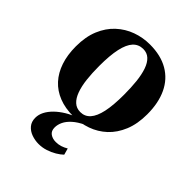

<svg xmlns="http://www.w3.org/2000/svg" viewBox="-222 -650 1005 1005"><g transform="rotate(45 280.0 -147.5)"><path d="M22 -257Q22 -328.5 44 -381.2Q66 -434 104 -469Q142 -504 189.8 -521.2Q237.5 -538.5 289.5 -538.5Q370 -538.5 425.5 -506.2Q481 -474 509.5 -413.8Q538 -353.5 538 -270Q538 -198.5 516 -145.2Q494 -92 456.5 -57.2Q419 -22.5 371 -5.5Q323 11.5 271 11.5Q211.5 11.5 165.2 -6.8Q119 -25 87.2 -59.8Q55.5 -94.5 38.8 -144.2Q22 -194 22 -257ZM281.5 -30Q314.5 -30 336.2 -54.2Q358 -78.5 368.8 -128.5Q379.5 -178.5 379.5 -256Q379.5 -309 374.8 -353Q370 -397 358.8 -429.5Q347.5 -462 328.5 -479.5Q309.5 -497 281.5 -497Q247.5 -497 225.2 -473Q203 -449 192 -399Q181 -349 181 -270.5Q181 -217.5 186 -173.8Q191 -130 202.8 -97.8Q214.5 -65.5 233.8 -47.8Q253 -30 281.5 -30ZM245 242.5Q218.5 242.5 193.2 233.5Q168 224.5 152 205.5Q136 186.5 136 157.5Q136 134 147.5 111.5Q159 89 180.2 68Q201.5 47 230.5 29.2Q259.5 11.5 294.5 -1L316 -5L346.5 -1Q309.5 16.5 286.8 37Q264 57.5 253.8 79Q243.5 100.5 243.5 121.5Q243.5 147.5 260.5 159.5Q277.5 171.5 301.5 171.5Q320.5 171.5 337.5 166Q354.5 160.5 370 151L380 187Q366 200.5 344.8 213.2Q323.5 226 298 234.2Q272.5 242.5 245 242.5Z"/></g></svg>

Font: Merriweather 96pt
Style: Bold
Weight: 700
Version: Version 2.100